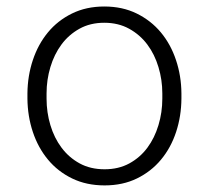

<svg xmlns="http://www.w3.org/2000/svg" viewBox="-20 -558 640 588"><path d="M64 -272Q64.5 -325.7 80.6 -374Q96.7 -422.4 126.7 -458.7Q156.7 -495.1 200.4 -516.6Q244.1 -538.1 299.3 -538.1Q355 -538.1 398.7 -516.6Q442.4 -495.1 472.7 -458.7Q502.9 -422.4 519 -374Q535.2 -325.7 535.6 -272V-255.9Q535.2 -202.1 519.3 -153.8Q503.4 -105.5 473.1 -69.1Q442.9 -32.7 399.4 -11.5Q356 9.8 300.3 9.8Q244.6 9.8 200.9 -11.5Q157.2 -32.7 127 -69.1Q96.7 -105.5 80.6 -153.8Q64.5 -202.1 64 -255.9ZM122.6 -255.9Q122.6 -213.9 134.3 -174.8Q146 -135.7 168.5 -105.7Q190.9 -75.7 223.9 -57.6Q256.8 -39.6 300.3 -39.6Q343.3 -39.6 376.2 -57.6Q409.2 -75.7 431.4 -105.7Q453.6 -135.7 465.3 -174.8Q477.1 -213.9 477.1 -255.9V-272Q477.1 -313.5 465.3 -352.5Q453.6 -391.6 431.2 -421.6Q408.7 -451.7 375.5 -470Q342.3 -488.3 299.3 -488.3Q256.3 -488.3 223.4 -470Q190.4 -451.7 168.2 -421.6Q146 -391.6 134.3 -352.5Q122.6 -313.5 122.6 -272Z"/></svg>

Font: Roboto Mono Light
Style: Regular
Weight: 300
Designer: Google
Version: Version 2.000985; 2015; ttfautohint (v1.3)